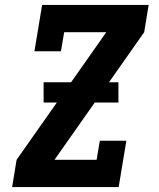

<svg xmlns="http://www.w3.org/2000/svg" viewBox="-20 -755 640 775"><path d="M29 0 47 -110 409 -625H239L226 -548H119L150 -735H580L562 -625L200 -110H370L383 -187H490L459 0ZM458 -341H156V-423H458Z"/></svg>

Font: Iosevka Slab XBdExObl
Style: Regular
Weight: 800
Width: 7
Italic angle: -9°
Monospace: yes
Designer: Belleve Invis
Foundry: Belleve Invis
Version: Version 11.1.0; ttfautohint (v1.8.3)